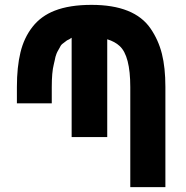

<svg xmlns="http://www.w3.org/2000/svg" viewBox="-20 -774 768 793"><path d="M663.1 -415V-1H518.1V-414.1Q518.1 -543.9 474.1 -584Q454.6 -602.1 422.9 -611.8V-208H275.9V-618.2L266.1 -611.8Q259.3 -608.9 256.6 -607.2Q253.9 -605.5 250.5 -602.5Q247.1 -599.6 242.2 -596.2Q235.8 -591.8 232.9 -588.1Q230 -584.5 226.8 -577.6Q223.6 -570.8 220.2 -565.9Q216.3 -559.6 213.4 -552.2Q210.4 -544.9 209.2 -539.6Q208 -534.2 205.8 -523.9Q203.6 -513.7 202.1 -507.8Q193.8 -475.6 193.8 -414.1V-347.2H49.8V-415Q49.8 -497.1 64.5 -557.6Q79.1 -618.2 114.3 -663.1Q149.4 -708 206.1 -730Q267.1 -753.9 357.9 -753.9Q535.2 -753.9 602.1 -655.8Q634.3 -608.9 648.7 -551.8Q663.1 -494.6 663.1 -415Z"/></svg>

Font: Miedinger*
Style: Bold
Weight: 700
Version: Version 001.000